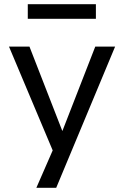

<svg xmlns="http://www.w3.org/2000/svg" viewBox="-20 -719 594 919"><path d="M154 180 247 -33V36L23 -496H121L278 -93H279L436 -496H531L249 180ZM113 -629V-699H439V-629Z"/></svg>

Font: Nunito Sans 7pt
Style: Regular
Weight: 400
Designer: Vernon Adams
Foundry: Vernon Adams
Version: Version 3.101;gftools[0.9.27]